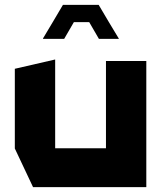

<svg xmlns="http://www.w3.org/2000/svg" viewBox="-20 -770 663 790"><path d="M416 0V-519H582V0H417ZM116 0 41 -159V-160H416V0ZM41 -160V-487L206 -525H207V-160ZM197 -679 239 -750H386L428 -679ZM157 -610V-612L197 -679H284L244 -610ZM387 -610 347 -679H428L469 -611V-610Z"/></svg>

Font: Foldit
Style: Bold
Weight: 700
Version: Version 1.003